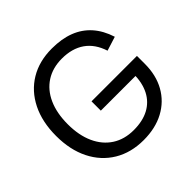

<svg xmlns="http://www.w3.org/2000/svg" viewBox="-183 -898 1091 1091"><g transform="rotate(-45 362.5 -352.0)"><path d="M377.8 16.8Q276.4 16.8 200.6 -28.8Q124.8 -74.5 83.3 -157.5Q41.9 -240.5 41.9 -352Q41.9 -464.5 83.2 -547.5Q124.6 -630.5 199.6 -675.7Q274.6 -720.8 376 -720.8Q454.7 -720.8 513.8 -698Q572.9 -675.3 613.7 -629.5Q654.5 -583.8 676.4 -514.8L591.4 -488Q567.1 -563.7 512.5 -601.9Q457.9 -640 376.1 -640Q302.2 -640 248 -605.3Q193.8 -570.6 164.8 -505.9Q135.8 -441.3 135.8 -352Q135.8 -263.4 165.2 -198.6Q194.6 -133.7 248.9 -98.5Q303.2 -63.3 378 -63.3Q449.9 -63.3 499.8 -89.9Q549.7 -116.5 576 -167.2Q602.2 -217.9 602.9 -290.4L642 -274.1H323.4V-348.9H688.4V-285.6Q688.4 -194.2 650.3 -126.2Q612.2 -58.2 542.3 -20.7Q472.4 16.8 377.8 16.8Z"/></g></svg>

Font: TikTok Sans Light
Style: Regular
Weight: 300
Version: Version 4.000